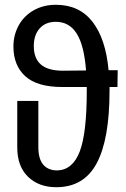

<svg xmlns="http://www.w3.org/2000/svg" viewBox="-20 -769 524 801"><path d="M470 -406H437V-391Q437 -188 383.5 -88Q330 12 215 12Q142 12 97 -31.5Q52 -75 52 -154V-348H140V-155Q140 -106 160.5 -82Q181 -58 219 -58Q283 -60 312.5 -136.5Q342 -213 342 -390V-406H240Q135 -406 85.5 -451Q36 -496 36 -575Q36 -623 58 -663Q80 -703 120.5 -726Q161 -749 213 -749Q311 -749 366 -678Q421 -607 433 -476H471ZM339 -475Q331 -580 300 -629Q269 -678 213 -678Q170 -678 145.5 -650.5Q121 -623 121 -577Q121 -525 151 -499.5Q181 -474 242 -474Z"/></svg>

Font: Fira Sans Condensed
Style: Regular
Weight: 400
Width: 3
Designer: bBox Type GmbH & Carrois Corporate GbR & Edenspiekermann AG
Foundry: bBox Type GmbH & Carrois Corporate GbR & Edenspiekermann AG
Version: Version 4.301